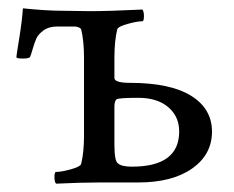

<svg xmlns="http://www.w3.org/2000/svg" viewBox="-20 -440 564 463"><path d="M255.9 -182.6V-91.8Q255.9 -50.8 264.6 -45.9Q273.4 -38.1 297.9 -38.1Q412.1 -38.1 412.1 -123Q412.1 -159.2 385.7 -181.6Q359.4 -204.1 313.5 -204.1Q267.6 -204.1 261.7 -200.7Q255.9 -197.3 255.9 -182.6ZM323.2 -388.7Q310.5 -388.7 287.6 -382.3Q264.6 -376 262.7 -369.1Q255.9 -340.8 255.9 -300.8V-252Q255.9 -240.2 293.9 -240.2Q390.6 -240.2 440.9 -209Q491.2 -177.7 491.2 -122.6Q491.2 -67.4 443.4 -33.7Q395.5 0 313.5 0H220.7Q175.8 0 115.2 2.9Q111.3 -1 111.3 -13.2Q111.3 -25.4 115.2 -25.4Q127.9 -25.4 150.9 -31.7Q173.8 -38.1 175.8 -44.9Q182.6 -73.2 182.6 -113.3V-300.8Q182.6 -340.8 175.8 -369.1Q173.8 -374 162.1 -376H117.2Q97.7 -376 85 -366.7Q72.3 -357.4 67.9 -347.7Q63.5 -337.9 59.1 -322.8Q54.7 -307.6 52.7 -303.2Q50.8 -298.8 35.2 -298.8Q19.5 -298.8 19.5 -302.2Q19.5 -305.7 26.4 -347.7Q33.2 -389.6 35.2 -419.9Q92.8 -414.1 127.9 -414.1L196.3 -413.1Q243.2 -413.1 323.2 -417Q327.1 -413.1 327.1 -400.9Q327.1 -388.7 323.2 -388.7Z"/></svg>

Font: CrimsonText-Roman
Style: Roman
Weight: 400
Version: Version 0.13